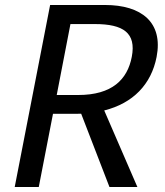

<svg xmlns="http://www.w3.org/2000/svg" viewBox="-20 -750 660 770"><path d="M135.5 0 192.5 -293.5H282L305.5 -294L419 0H531L398 -307C513.5 -336 586.5 -411.5 608 -521.5C635 -660.5 547.5 -730 401 -730H181L39 0ZM293.5 -369H207.5L262.5 -653.5H360.5C474.5 -653.5 527 -618 508.5 -522C491 -431 429.5 -369 293.5 -369Z"/></svg>

Font: Monaspace Neon
Style: Italic
Weight: 400
Italic angle: -11°
Designer: Riley Cran & the Lettermatic Team
Foundry: Lettermatic
Version: Version 1.200 (Monaspace Neon)